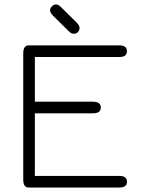

<svg xmlns="http://www.w3.org/2000/svg" viewBox="-20 -839 638 859"><path d="M204 -793Q204 -802 212 -810.5Q220 -819 231 -819Q242 -819 254 -806L324 -737Q336 -724 336 -714Q336 -704 329 -696Q322 -688 310 -688Q298 -688 286 -701L217 -769Q204 -783 204 -793ZM395 -332H136V-52H514Q548 -52 548 -26Q548 0 514 0H108Q84 0 84 -36V-600Q84 -636 108 -636H514Q548 -636 548 -610Q548 -584 514 -584H136V-384H395Q431 -384 431 -358Q431 -332 395 -332Z"/></svg>

Font: Jura
Style: Regular
Weight: 400
Designer: Daniel Johnson, Alexei Vanyashin
Foundry: Daniel Johnson
Version: Version 5.103